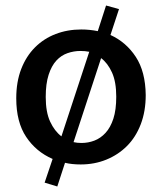

<svg xmlns="http://www.w3.org/2000/svg" viewBox="-20 -587 588 697"><path d="M365 -567 412 -554 381 -460Q438 -434 473 -380.5Q508 -327 509 -242Q509 -183 491 -136Q473 -89 441 -57Q409 -25 366 -7.5Q323 10 273 10Q241 10 216 4L188 90L142 76L171 -10Q111 -36 75 -90Q39 -144 39 -230Q39 -290 57 -336.5Q75 -383 107 -415Q139 -447 182 -463.5Q225 -480 275 -480Q305 -480 335 -474ZM272 -402Q248 -402 225 -394Q202 -386 184.5 -367Q167 -348 156.5 -315.5Q146 -283 146 -235Q146 -180 162 -145.5Q178 -111 203 -92L304 -399Q289 -402 272 -402ZM402 -236Q402 -290 386.5 -324Q371 -358 347 -376L247 -71Q260 -68 276 -68Q300 -68 322.5 -76.5Q345 -85 363 -104.5Q381 -124 391.5 -156Q402 -188 402 -236Z"/></svg>

Font: Ek Mukta Medium
Style: Regular
Weight: 500
Designer: Girish Dalvi and Yashodeep Gholap
Foundry: Ek Type
Version: Version 2.538;PS 1.002;hotconv 16.6.51;makeotf.lib2.5.65220;